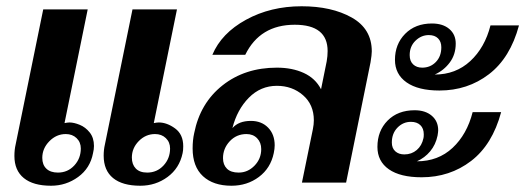

<svg xmlns="http://www.w3.org/2000/svg" viewBox="-20 -583 1677 613"><path d="M30 -122 118 -553H260L186 -190Q196 -192 202 -192Q216 -192 234.5 -184.5Q253 -177 266.5 -160Q280 -143 280 -117Q280 -106 277 -94Q268 -46 229.5 -18Q191 10 143 10Q86 10 56 -14.5Q26 -39 26 -85Q26 -105 30 -122ZM315 -122 403 -553H545L471 -190Q481 -192 487 -192Q513 -192 539 -173Q565 -154 565 -116Q565 -102 563 -94Q553 -46 515 -18Q477 10 428 10Q371 10 341 -14.5Q311 -39 311 -86Q311 -105 315 -122ZM165 -32Q196 -32 217 -54.5Q238 -77 238 -109Q238 -129 224.5 -142Q211 -155 190 -155Q160 -155 137.5 -132Q115 -109 115 -79Q115 -57 128 -44.5Q141 -32 165 -32ZM450 -32Q481 -32 502 -54.5Q523 -77 523 -109Q523 -129 509.5 -142Q496 -155 475 -155Q445 -155 423 -132.5Q401 -110 401 -80Q401 -58 413.5 -45Q426 -32 450 -32Z M595 -109Q595 -136 600 -158Q619 -254 690.5 -310.5Q762 -367 864 -367Q913 -367 950 -350Q987 -333 1005 -298L1023 -387Q1026 -404 1026 -420Q1026 -504 921 -504Q810 -504 763 -408H658Q687 -477 765.5 -520Q844 -563 943 -563Q1039 -563 1103 -527Q1167 -491 1167 -419Q1167 -408 1163 -384L1085 0H944L979 -171Q982 -186 982 -199Q982 -249 947.5 -279Q913 -309 864 -309Q812 -309 774.5 -271Q737 -233 722 -174Q742 -197 781 -197Q815 -197 836 -175.5Q857 -154 857 -119Q857 -108 854 -94Q844 -46 806.5 -18Q769 10 719 10Q661 10 628 -20.5Q595 -51 595 -109ZM814 -107Q814 -128 801 -141.5Q788 -155 767 -155Q735 -155 713.5 -132Q692 -109 692 -78Q692 -57 704.5 -44.5Q717 -32 742 -32Q771 -32 792.5 -54Q814 -76 814 -107Z M1359 -508Q1394 -508 1414.5 -490.5Q1435 -473 1435 -444Q1435 -409 1416 -383.5Q1397 -358 1368 -345Q1435 -345 1481.5 -388Q1528 -431 1546 -502H1637Q1609 -398 1541 -346Q1473 -294 1383 -294Q1315 -294 1278 -320Q1241 -346 1241 -392Q1241 -442 1273.5 -475Q1306 -508 1359 -508ZM1328 -367Q1354 -367 1371.5 -385Q1389 -403 1389 -432Q1389 -450 1378.5 -460.5Q1368 -471 1349 -471Q1325 -471 1306.5 -453Q1288 -435 1288 -407Q1288 -388 1299 -377.5Q1310 -367 1328 -367ZM1304 -231Q1338 -231 1358.5 -213.5Q1379 -196 1379 -167Q1379 -162 1377 -150Q1371 -121 1353.5 -100Q1336 -79 1311 -68Q1379 -68 1425 -111Q1471 -154 1489 -225H1580Q1552 -121 1484 -69Q1416 -17 1326 -17Q1258 -17 1221.5 -42.5Q1185 -68 1185 -114Q1185 -165 1217.5 -198Q1250 -231 1304 -231ZM1271 -90Q1294 -90 1310.5 -104Q1327 -118 1332 -142Q1333 -146 1333 -154Q1333 -173 1322 -183.5Q1311 -194 1292 -194Q1267 -194 1249 -175.5Q1231 -157 1231 -128Q1231 -110 1242 -100Q1253 -90 1271 -90Z"/></svg>

Font: Taviraj SemiBold
Style: Italic
Weight: 600
Italic angle: -12°
Designer: Katatrad Team
Foundry: CadsonDemak
Version: Version 1.001